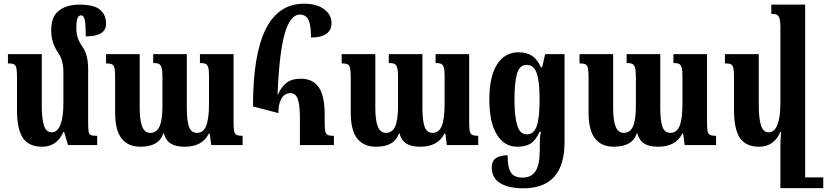

<svg xmlns="http://www.w3.org/2000/svg" viewBox="-20 -785 4475 1039"><path d="M506 -50V0H348L327 -71H323Q288 9 208 9Q136 9 104 -38.5Q72 -86 72 -189V-366Q72 -402 68.5 -417Q65 -432 55.5 -437Q46 -442 23 -442V-492H206V-216Q206 -143 218 -106Q230 -69 259 -69Q291 -69 307 -110Q323 -151 323 -224V-396Q323 -458 296 -497Q257 -553 257 -621Q257 -696 299.5 -728Q342 -760 409 -760Q489 -760 521.5 -732.5Q554 -705 554 -657Q554 -588 444 -588Q444 -653 438.5 -677.5Q433 -702 419 -702Q405 -702 399 -685.5Q393 -669 393 -634Q393 -603 401.5 -578.5Q410 -554 432 -523Q444 -503 450.5 -475.5Q457 -448 457 -405V-119Q457 -84 460 -71Q463 -58 472 -54Q481 -50 506 -50Z M1244 -492V-123Q1244 -90 1247 -75.5Q1250 -61 1260 -55.5Q1270 -50 1293 -50V0H1123L1115 -62H1110Q1075 9 979 9Q932 9 905 -7.5Q878 -24 866 -64H864Q841 9 740 9Q673 9 638 -35.5Q603 -80 603 -176V-366Q603 -401 599.5 -416.5Q596 -432 586 -437Q576 -442 554 -442V-492H736V-202Q736 -134 749.5 -100Q763 -66 793 -66Q828 -66 843.5 -101Q859 -136 859 -211V-368Q859 -402 854.5 -418Q850 -434 840 -439Q830 -444 809 -444V-492H991V-202Q991 -131 1003 -98.5Q1015 -66 1046 -66Q1081 -66 1096 -104.5Q1111 -143 1111 -223V-373Q1111 -405 1107 -419.5Q1103 -434 1093 -439Q1083 -444 1062 -444V-492Z M1349 -209Q1349 -490 1418 -627.5Q1487 -765 1625 -765Q1693 -765 1733.5 -735.5Q1774 -706 1774 -660Q1774 -622 1746 -602Q1718 -582 1663 -582Q1663 -650 1649 -678Q1635 -706 1603 -706Q1550 -706 1520.5 -602Q1491 -498 1482 -275H1485Q1502 -315 1530.5 -337Q1559 -359 1608 -359Q1673 -359 1705 -312.5Q1737 -266 1737 -166V-123Q1737 -89 1740.5 -74Q1744 -59 1754 -54.5Q1764 -50 1787 -50V0H1603V-146Q1603 -213 1592 -247Q1581 -281 1552 -281Q1518 -281 1501.5 -248.5Q1485 -216 1487 -173Z M2519 -492V-123Q2519 -90 2522 -75.5Q2525 -61 2535 -55.5Q2545 -50 2568 -50V0H2398L2390 -62H2385Q2350 9 2254 9Q2207 9 2180 -7.5Q2153 -24 2141 -64H2139Q2116 9 2015 9Q1948 9 1913 -35.5Q1878 -80 1878 -176V-366Q1878 -401 1874.5 -416.5Q1871 -432 1861 -437Q1851 -442 1829 -442V-492H2011V-202Q2011 -134 2024.5 -100Q2038 -66 2068 -66Q2103 -66 2118.5 -101Q2134 -136 2134 -211V-368Q2134 -402 2129.5 -418Q2125 -434 2115 -439Q2105 -444 2084 -444V-492H2266V-202Q2266 -131 2278 -98.5Q2290 -66 2321 -66Q2356 -66 2371 -104.5Q2386 -143 2386 -223V-373Q2386 -405 2382 -419.5Q2378 -434 2368 -439Q2358 -444 2337 -444V-492Z M2641 120Q2641 56 2727 55Q2727 122 2745 149Q2763 176 2807 176Q2856 176 2878.5 140.5Q2901 105 2901 25V7Q2901 -16 2902 -36.5Q2903 -57 2907 -72H2900Q2879 -26 2852 -8.5Q2825 9 2779 9Q2709 9 2668.5 -57Q2628 -123 2628 -247Q2628 -370 2669.5 -436Q2711 -502 2786 -502Q2830 -502 2859 -483Q2888 -464 2907 -421H2914L2930 -492H3035V-16Q3035 234 2812 234Q2732 234 2686.5 206Q2641 178 2641 120ZM2900 -246Q2900 -347 2884 -390.5Q2868 -434 2830 -434Q2791 -434 2777.5 -385Q2764 -336 2764 -246Q2764 -158 2778.5 -108Q2793 -58 2831 -58Q2869 -58 2884.5 -102.5Q2900 -147 2900 -246Z M3806 -492V-123Q3806 -90 3809 -75.5Q3812 -61 3822 -55.5Q3832 -50 3855 -50V0H3685L3677 -62H3672Q3637 9 3541 9Q3494 9 3467 -7.5Q3440 -24 3428 -64H3426Q3403 9 3302 9Q3235 9 3200 -35.5Q3165 -80 3165 -176V-366Q3165 -401 3161.5 -416.5Q3158 -432 3148 -437Q3138 -442 3116 -442V-492H3298V-202Q3298 -134 3311.5 -100Q3325 -66 3355 -66Q3390 -66 3405.5 -101Q3421 -136 3421 -211V-368Q3421 -402 3416.5 -418Q3412 -434 3402 -439Q3392 -444 3371 -444V-492H3553V-202Q3553 -131 3565 -98.5Q3577 -66 3608 -66Q3643 -66 3658 -104.5Q3673 -143 3673 -223V-373Q3673 -405 3669 -419.5Q3665 -434 3655 -439Q3645 -444 3624 -444V-492Z M4435 175V233H4226H4203V0Q4203 -23 4207 -71H4203Q4168 9 4088 9Q4016 9 3984 -38.5Q3952 -86 3952 -189V-366Q3952 -402 3948.5 -417Q3945 -432 3935.5 -437Q3926 -442 3903 -442V-492H4086V-216Q4086 -145 4098 -107Q4110 -69 4139 -69Q4171 -69 4187 -110Q4203 -151 4203 -224V-639Q4203 -670 4198.5 -685Q4194 -700 4184 -705Q4174 -710 4154 -710V-760H4337V175Z"/></svg>

Font: Noto Serif Armenian SmBold Cond
Style: Regular
Weight: 600
Width: 3
Designer: Monotype Design team
Foundry: Monotype Imaging Inc.
Version: Version 1.000